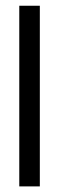

<svg xmlns="http://www.w3.org/2000/svg" viewBox="-20 -665 211 685"><path d="M122.1 0H48.8V-644.5H122.1Z"/></svg>

Font: Catrinity
Style: Regular
Weight: 400
Designer: Alexander Lange
Foundry: High-Logic / Made with FontCreator
Version: Version 2.090;May 20, 2024;FontCreator 15.0.0.2974 64-bit